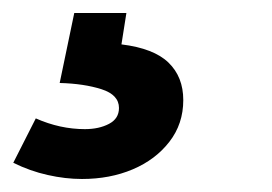

<svg xmlns="http://www.w3.org/2000/svg" viewBox="-47 -20 418 295"><path d="M78.9 255Q53.4 255 26.4 248.9Q-0.7 242.9 -26.6 230.1L8 161.9Q45.2 178.4 83.4 178.4Q105.1 178.4 120.5 170.3Q135.8 162.3 135.8 145.9Q135.8 125.7 109 117.1Q82.2 108.5 44.7 107.5L67.1 0H147.2L139.6 48.2Q189.3 54.3 211.9 76.2Q234.6 98.2 234.6 133.8Q234.6 170.4 213.2 197.9Q191.9 225.4 156.9 240.2Q122 255 78.9 255Z"/></svg>

Font: Bitter Thin
Style: Italic
Weight: 100
Italic angle: -9°
Designer: Sol Matas, and Bitter project Authors
Foundry: Sol Matas
Version: Version 2.002